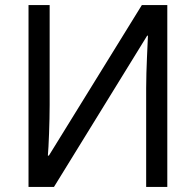

<svg xmlns="http://www.w3.org/2000/svg" viewBox="-20 -734 767 754"><path d="M92 -714V0H192L558 -594H561C560 -564 554 -461 554 -388V0H637V-714H537L172 -123H168C171 -154 175 -255 175 -322V-714Z"/></svg>

Font: Noto Sans Thai
Style: Regular
Weight: 400
Designer: Monotype Design Team
Foundry: Monotype Imaging Inc.
Version: Version 1.901